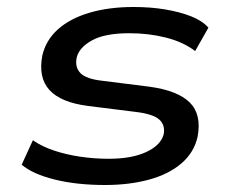

<svg xmlns="http://www.w3.org/2000/svg" viewBox="-20 -520 664 549"><path d="M280 9Q200 9 137 -6.5Q74 -22 42 -49L74 -119Q100 -101 134.5 -89.5Q169 -78 209 -72Q249 -66 291 -66Q357 -66 398.5 -85.5Q440 -105 448 -136Q453 -162 435.5 -178Q418 -194 368 -200L232 -217Q154 -227 121.5 -262.5Q89 -298 101 -361Q111 -405 145.5 -436Q180 -467 235.5 -483.5Q291 -500 362 -500Q411 -500 452.5 -493Q494 -486 526 -473.5Q558 -461 576 -441L538 -374Q504 -400 454.5 -412.5Q405 -425 350 -425Q279 -425 242 -404Q205 -383 199 -354Q194 -327 210.5 -310.5Q227 -294 273 -289L408 -272Q488 -261 522.5 -227Q557 -193 545 -129Q535 -84 499 -53Q463 -22 406.5 -6.5Q350 9 280 9Z"/></svg>

Font: Nunito Sans 10pt Expanded Medium
Style: Italic
Weight: 500
Width: 7
Italic angle: -9°
Designer: Vernon Adams
Foundry: Vernon Adams
Version: Version 3.101;gftools[0.9.27]